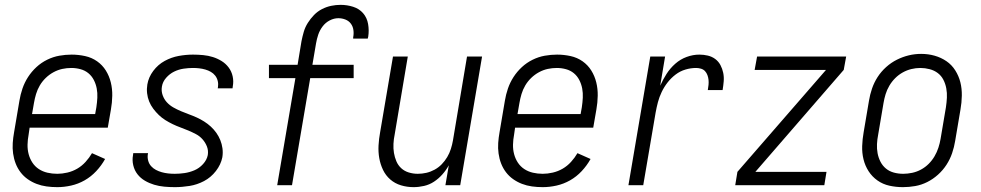

<svg xmlns="http://www.w3.org/2000/svg" viewBox="-20 -763 4040 791"><path d="M216 8Q193 8 171.5 5Q150 2 130.5 -5.5Q111 -13 94 -25Q77 -37 64.5 -53.5Q52 -70 44.5 -89.5Q37 -109 34 -130.5Q31 -152 32.5 -174Q34 -196 38 -218L60 -348Q64 -373 72.5 -398Q81 -423 95.5 -445.5Q110 -468 130 -486.5Q150 -505 174.5 -517Q199 -529 224.5 -533.5Q250 -538 275 -538Q303 -538 330.5 -532Q358 -526 380 -510.5Q402 -495 416 -472.5Q430 -450 436.5 -423.5Q443 -397 442.5 -368.5Q442 -340 437 -312L424 -237H102L98 -209Q94 -188 93.5 -167.5Q93 -147 98 -128Q103 -109 113.5 -93Q124 -77 140 -66.5Q156 -56 175.5 -51.5Q195 -47 216 -47Q236 -47 257.5 -52Q279 -57 298 -68Q317 -79 332.5 -96Q348 -113 359 -132L413 -108Q398 -81 376.5 -58Q355 -35 328.5 -20Q302 -5 273 1.5Q244 8 216 8ZM112 -293H372L377 -321Q380 -341 381 -360.5Q382 -380 378.5 -398.5Q375 -417 366.5 -433.5Q358 -450 344 -461.5Q330 -473 311.5 -478Q293 -483 274 -483Q255 -483 236.5 -479Q218 -475 200.5 -465.5Q183 -456 168.5 -442Q154 -428 144 -411Q134 -394 128.5 -375.5Q123 -357 120 -339Z M700 8Q678 8 656.5 6Q635 4 615 -2Q595 -8 577 -18.5Q559 -29 546.5 -45Q534 -61 529 -82Q524 -103 528 -124Q528 -126 528.5 -128Q529 -130 529 -132H590Q590 -131 589.5 -130Q589 -129 589 -127Q587 -114 590.5 -101Q594 -88 602.5 -78.5Q611 -69 622.5 -63Q634 -57 646.5 -53.5Q659 -50 672.5 -48.5Q686 -47 700 -47Q720 -47 740.5 -50Q761 -53 781 -61.5Q801 -70 816.5 -87Q832 -104 836 -124Q839 -143 832.5 -159.5Q826 -176 814.5 -189Q803 -202 788 -210Q773 -218 756.5 -225Q740 -232 723.5 -238Q707 -244 691.5 -251.5Q676 -259 661.5 -268Q647 -277 634.5 -289Q622 -301 611.5 -315Q601 -329 594.5 -345Q588 -361 586 -379Q584 -397 587 -415Q592 -445 611.5 -471Q631 -497 658.5 -512Q686 -527 716 -532.5Q746 -538 775 -538Q796 -538 817 -536Q838 -534 857 -528Q876 -522 893 -511.5Q910 -501 922 -485Q934 -469 938.5 -448.5Q943 -428 939 -407Q939 -405 938.5 -403Q938 -401 938 -399H877Q877 -401 877.5 -402Q878 -403 878 -404Q880 -417 877 -429.5Q874 -442 866.5 -451.5Q859 -461 848.5 -467Q838 -473 826 -476.5Q814 -480 801 -481.5Q788 -483 775 -483Q756 -483 736 -480Q716 -477 697.5 -468Q679 -459 664.5 -442.5Q650 -426 647 -406Q644 -388 650 -371Q656 -354 667.5 -341.5Q679 -329 694 -320.5Q709 -312 725.5 -305Q742 -298 758.5 -292Q775 -286 790.5 -279Q806 -272 821 -262.5Q836 -253 848.5 -241.5Q861 -230 871 -216Q881 -202 887.5 -186Q894 -170 896.5 -152Q899 -134 896 -115Q890 -85 869.5 -58.5Q849 -32 820.5 -17Q792 -2 761 3Q730 8 700 8Z M1122 0 1197 -441H1088V-496H1206L1222 -593Q1226 -613 1231.5 -632Q1237 -651 1248 -668.5Q1259 -686 1273.5 -701Q1288 -716 1306.5 -725.5Q1325 -735 1344.5 -739Q1364 -743 1383 -743Q1410 -743 1435 -735Q1460 -727 1476 -708.5Q1492 -690 1496.5 -664Q1501 -638 1497 -612Q1496 -610 1496 -608Q1496 -606 1495 -604H1435Q1435 -605 1435 -606Q1435 -607 1435 -609Q1438 -624 1436 -639Q1434 -654 1425.5 -665.5Q1417 -677 1403 -682.5Q1389 -688 1374 -688Q1356 -688 1338.5 -679Q1321 -670 1309 -654Q1297 -638 1291 -620Q1285 -602 1282 -584L1267 -496H1437V-441H1258L1183 0Z M1684 8Q1657 8 1632 0.5Q1607 -7 1588 -23.5Q1569 -40 1558 -63Q1547 -86 1542.5 -111.5Q1538 -137 1539.5 -164Q1541 -191 1546 -218L1599 -530H1660L1606 -209Q1602 -190 1601 -170.5Q1600 -151 1603 -133Q1606 -115 1613 -98.5Q1620 -82 1633 -70Q1646 -58 1664 -52.5Q1682 -47 1701 -47Q1701 -47 1701 -47Q1701 -47 1701 -47Q1719 -47 1736.5 -51Q1754 -55 1770.5 -64Q1787 -73 1800 -86.5Q1813 -100 1822.5 -116Q1832 -132 1837.5 -149.5Q1843 -167 1846 -184L1904 -530H1966L1876 0H1815L1829 -82Q1818 -62 1802.5 -44.5Q1787 -27 1768 -14.5Q1749 -2 1727 3Q1705 8 1684 8Z M2216 8Q2193 8 2171.5 5Q2150 2 2130.5 -5.5Q2111 -13 2094 -25Q2077 -37 2064.5 -53.5Q2052 -70 2044.5 -89.5Q2037 -109 2034 -130.5Q2031 -152 2032.5 -174Q2034 -196 2038 -218L2060 -348Q2064 -373 2072.5 -398Q2081 -423 2095.5 -445.5Q2110 -468 2130 -486.5Q2150 -505 2174.5 -517Q2199 -529 2224.5 -533.5Q2250 -538 2275 -538Q2303 -538 2330.5 -532Q2358 -526 2380 -510.5Q2402 -495 2416 -472.5Q2430 -450 2436.5 -423.5Q2443 -397 2442.5 -368.5Q2442 -340 2437 -312L2424 -237H2102L2098 -209Q2094 -188 2093.5 -167.5Q2093 -147 2098 -128Q2103 -109 2113.5 -93Q2124 -77 2140 -66.5Q2156 -56 2175.5 -51.5Q2195 -47 2216 -47Q2236 -47 2257.5 -52Q2279 -57 2298 -68Q2317 -79 2332.5 -96Q2348 -113 2359 -132L2413 -108Q2398 -81 2376.5 -58Q2355 -35 2328.5 -20Q2302 -5 2273 1.5Q2244 8 2216 8ZM2112 -293H2372L2377 -321Q2380 -341 2381 -360.5Q2382 -380 2378.5 -398.5Q2375 -417 2366.5 -433.5Q2358 -450 2344 -461.5Q2330 -473 2311.5 -478Q2293 -483 2274 -483Q2255 -483 2236.5 -479Q2218 -475 2200.5 -465.5Q2183 -456 2168.5 -442Q2154 -428 2144 -411Q2134 -394 2128.5 -375.5Q2123 -357 2120 -339Z M2569 0 2659 -530H2720L2700 -410Q2711 -435 2726 -458.5Q2741 -482 2762 -500.5Q2783 -519 2809 -528.5Q2835 -538 2861 -538Q2879 -538 2896 -534Q2913 -530 2926.5 -520Q2940 -510 2948 -495Q2956 -480 2959.5 -463Q2963 -446 2961.5 -428Q2960 -410 2957 -392H2896Q2898 -403 2899 -413.5Q2900 -424 2899 -434Q2898 -444 2894.5 -453.5Q2891 -463 2884.5 -470Q2878 -477 2868 -480Q2858 -483 2848 -483Q2826 -483 2804 -476.5Q2782 -470 2763.5 -456Q2745 -442 2730.5 -423.5Q2716 -405 2706 -384Q2696 -363 2690.5 -342Q2685 -321 2681 -299L2630 0Z M3009 0 3018 -55 3383 -475H3089L3099 -530H3466L3456 -475L3092 -55H3385L3376 0Z M3700 8Q3671 8 3644 2Q3617 -4 3595 -19.5Q3573 -35 3558.5 -57.5Q3544 -80 3537.5 -106.5Q3531 -133 3532 -161.5Q3533 -190 3538 -218L3560 -348Q3564 -373 3572.5 -398Q3581 -423 3595.5 -445.5Q3610 -468 3630.5 -486.5Q3651 -505 3675 -517Q3699 -529 3724 -535Q3749 -541 3775 -541Q3804 -541 3830.5 -533.5Q3857 -526 3879 -511Q3901 -496 3915.5 -473Q3930 -450 3936.5 -424Q3943 -398 3942.5 -369Q3942 -340 3937 -312L3915 -182Q3911 -157 3902.5 -132Q3894 -107 3879.5 -84.5Q3865 -62 3844.5 -43.5Q3824 -25 3800 -13Q3776 -1 3750.5 3.5Q3725 8 3700 8ZM3701 -47Q3719 -47 3738 -51Q3757 -55 3774.5 -64.5Q3792 -74 3806 -88Q3820 -102 3830 -119Q3840 -136 3846 -154.5Q3852 -173 3855 -191L3877 -321Q3880 -341 3881 -360.5Q3882 -380 3878.5 -399Q3875 -418 3866.5 -434.5Q3858 -451 3843.5 -462Q3829 -473 3810 -478Q3791 -483 3772 -483Q3753 -483 3734.5 -478.5Q3716 -474 3699 -464.5Q3682 -455 3668 -441Q3654 -427 3644 -410Q3634 -393 3628.5 -375Q3623 -357 3620 -339L3598 -209Q3594 -189 3593 -169.5Q3592 -150 3595.5 -131.5Q3599 -113 3607.5 -96.5Q3616 -80 3630 -68.5Q3644 -57 3662.5 -52Q3681 -47 3701 -47Z"/></svg>

Font: iosevka_custom_sans_ss08 Light
Style: Italic
Weight: 300
Italic angle: -10°
Designer: Belleve Invis
Foundry: Belleve Invis
Version: Version 10.3.0; ttfautohint (v1.8.3)